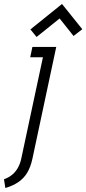

<svg xmlns="http://www.w3.org/2000/svg" viewBox="-29 -736 434 966"><path d="M385 -589 283 -716 124 -588 155 -550 271 -643 341 -555ZM134 63 254 -500H134L123 -448H187L78 62Q73 86 62 106.5Q51 127 33.5 142Q16 157 -9 166L-2 210Q38 198 65 179Q92 160 108.5 132Q125 104 134 63Z"/></svg>

Font: Advent Pro
Style: Italic
Weight: 400
Italic angle: -12°
Designer: VivaRado, Andreas Kalpakidis
Foundry: VivaRado, Andreas Kalpakidis
Version: Version 3.000